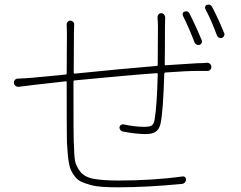

<svg xmlns="http://www.w3.org/2000/svg" viewBox="-20 -798 1040 828"><path d="M849.6 -625Q852.5 -619.1 849.6 -612.8Q846.7 -606.4 840.3 -604.5Q834 -602.5 828.1 -605.5Q822.3 -608.4 819.3 -614.3Q796.9 -673.8 768.6 -730.5Q766.6 -736.3 768.6 -741.7Q770.5 -747.1 776.4 -748Q790 -752.9 796.9 -740.2Q826.2 -682.6 849.6 -625ZM659.2 -722.7Q659.2 -730.5 663.6 -735.8Q668 -741.2 675.3 -741.2Q682.6 -741.2 687.5 -735.4Q692.4 -729.5 692.4 -722.7Q691.4 -702.1 691.4 -682.6Q691.4 -570.3 690.4 -520.5Q690.4 -515.6 694.3 -516.6Q764.6 -521.5 832 -525.4Q853.5 -525.4 873 -527.3Q880.9 -527.3 886.2 -522Q891.6 -516.6 891.6 -509.3Q891.6 -502 886.2 -496.6Q880.9 -491.2 873 -492.2Q861.3 -492.2 832 -492.2Q788.1 -492.2 693.4 -485.4Q689.5 -485.4 688.5 -480.5Q683.6 -319.3 672.9 -267.6Q668 -242.2 652.8 -231Q637.7 -219.7 608.4 -219.7Q569.3 -219.7 510.7 -230.5Q503.9 -231.4 499.5 -236.8Q495.1 -242.2 495.1 -249Q496.1 -254.9 501 -258.8Q505.9 -262.7 511.7 -261.7Q562.5 -251 601.6 -251Q625 -251 634.3 -256.8Q643.6 -262.7 646.5 -281.2Q657.2 -342.8 660.2 -478.5Q660.2 -483.4 655.3 -482.4Q529.3 -473.6 301.8 -451.2Q296.9 -451.2 296.9 -446.3Q296.9 -434.6 296.9 -423.8Q296.9 -205.1 297.9 -188.5Q297.9 -183.6 298.8 -174.8Q299.8 -125 303.7 -104Q307.6 -83 325.2 -59.1Q342.8 -35.2 381.8 -27.3Q420.9 -19.5 490.2 -19.5Q641.6 -19.5 766.6 -37.1Q773.4 -38.1 777.8 -34.2Q782.2 -30.3 782.2 -23.4Q782.2 -16.6 777.3 -11.2Q772.5 -5.9 765.6 -4.9Q612.3 9.8 489.3 9.8Q451.2 9.8 421.9 7.8Q392.6 5.9 370.1 -0.5Q347.7 -6.8 332 -13.7Q316.4 -20.5 305.2 -34.2Q293.9 -47.9 287.6 -60.5Q281.2 -73.2 277.3 -94.7Q273.4 -116.2 272 -135.7Q270.5 -155.3 268.6 -185.5Q267.6 -227.5 267.6 -443.4Q267.6 -448.2 263.7 -447.3Q206.1 -441.4 124 -431.6Q116.2 -430.7 94.2 -427.7Q72.3 -424.8 60.5 -423.8Q52.7 -422.9 46.9 -427.7Q40 -432.6 40 -442.4Q40 -448.2 43.9 -453.1Q49.8 -459 56.6 -459Q88.9 -460 121.1 -462.9Q124 -462.9 263.7 -476.6Q267.6 -476.6 267.6 -481.4L268.6 -651.4Q268.6 -675.8 267.6 -691.4Q266.6 -698.2 271.5 -703.6Q276.4 -709 283.2 -709Q290 -709 295.4 -703.6Q300.8 -698.2 299.8 -691.4Q298.8 -668.9 298.8 -651.4L297.9 -484.4Q297.9 -480.5 302.7 -480.5Q503.9 -501 655.3 -513.7Q660.2 -513.7 660.2 -518.6Q661.1 -572.3 661.1 -682.6Q661.1 -705.1 659.2 -722.7ZM865.2 -759.8Q864.3 -762.7 864.3 -765.6Q864.3 -767.6 865.2 -770.5Q867.2 -775.4 872.1 -777.3Q876 -778.3 879.9 -778.3Q888.7 -778.3 894.5 -768.6Q921.9 -716.8 946.3 -656.2Q948.2 -653.3 948.2 -650.4Q948.2 -647.5 946.3 -643.6Q944.3 -637.7 937.5 -634.8Q934.6 -633.8 931.6 -633.8Q927.7 -633.8 924.8 -635.7Q918.9 -637.7 916 -644.5Q888.7 -716.8 865.2 -759.8Z"/></svg>

Font: Gen Jyuu Gothic ExtraLight
Style: Regular
Weight: 100
Designer: [Source Han Sans]
Ryoko NISHIZUKA  (kana & ideographs); Paul D. Hunt (Latin, Greek & Cyrillic); Wenlong ZHANG  (bopomofo
Version: Version 1.002.20150607